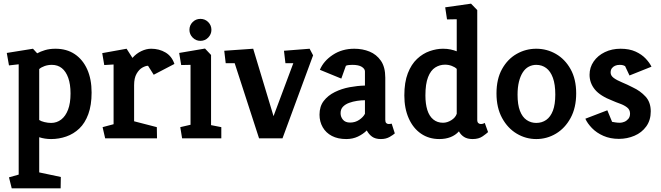

<svg xmlns="http://www.w3.org/2000/svg" viewBox="-20 -755 3606 1048"><path d="M44 273 29 213 82 198V-404L29 -398L17 -466L160 -489L183 -464Q201 -474 226 -481.5Q251 -489 283 -489Q344 -489 388 -459.5Q432 -430 456 -376.5Q480 -323 480 -250Q480 -181 462 -132Q444 -83 413 -53.5Q382 -24 342 -10Q302 4 259 4Q242 4 225.5 1.5Q209 -1 194 -6V186L312 211L311 273ZM259 -84Q290 -84 314 -102.5Q338 -121 351.5 -156.5Q365 -192 365 -245Q365 -295 352.5 -330Q340 -365 317.5 -383Q295 -401 263 -401Q242 -401 223.5 -394.5Q205 -388 194 -378V-100Q204 -93 223 -88.5Q242 -84 259 -84Z M554 0 540 -61 600 -77V-403L549 -400L538 -465L671 -489L703 -439Q724 -463 751.5 -476Q779 -489 805 -489Q849 -489 883.5 -468.5Q918 -448 932 -406L819 -347L788 -396Q775 -396 757 -386Q739 -376 725.5 -352.5Q712 -329 712 -290V-93L836 -61L837 0Z M974 0 964 -61 1020 -74V-401L969 -400L958 -466L1099 -490L1132 -455V-72L1188 -61V0ZM1074 -532Q1049 -532 1031.5 -550Q1014 -568 1014 -592Q1014 -617 1031.5 -634.5Q1049 -652 1074 -652Q1099 -652 1116.5 -634.5Q1134 -617 1134 -592Q1134 -568 1116.5 -550Q1099 -532 1074 -532Z M1394 0 1261 -410H1212L1204 -478L1362 -489L1473 -121L1581 -410H1538L1530 -478L1670 -489L1689 -453L1522 0Z M1870 4Q1824 4 1791.5 -13Q1759 -30 1741.5 -60.5Q1724 -91 1724 -129Q1724 -174 1747 -204Q1770 -234 1807.5 -252.5Q1845 -271 1888 -279Q1931 -287 1972 -288V-365Q1972 -379 1955 -390Q1938 -401 1903 -401Q1894 -401 1884 -400Q1874 -399 1868 -396L1843 -326L1726 -374Q1746 -422 1796.5 -455.5Q1847 -489 1914 -489Q1959 -489 1997 -473.5Q2035 -458 2059 -423.5Q2083 -389 2083 -331V-101Q2083 -88 2088.5 -83Q2094 -78 2102 -78Q2107 -78 2112 -79Q2117 -80 2118 -80L2135 -27Q2128 -20 2107.5 -8Q2087 4 2059 4Q2029 4 2011 -9Q1993 -22 1982 -43Q1962 -23 1933.5 -9.5Q1905 4 1870 4ZM1891 -86Q1919 -86 1941 -101Q1963 -116 1972 -134V-208Q1952 -208 1929 -204.5Q1906 -201 1885.5 -193.5Q1865 -186 1852 -172.5Q1839 -159 1839 -137Q1839 -117 1852 -101.5Q1865 -86 1891 -86Z M2378 4Q2321 4 2278 -25.5Q2235 -55 2211 -109Q2187 -163 2187 -234Q2187 -306 2206 -355Q2225 -404 2256.5 -433.5Q2288 -463 2325.5 -476Q2363 -489 2398 -489Q2421 -489 2439.5 -485Q2458 -481 2473 -475V-650L2420 -649L2410 -715L2551 -735L2585 -700V-101Q2585 -88 2591 -83Q2597 -78 2605 -78Q2612 -78 2618.5 -80.5Q2625 -83 2626 -84L2644 -34Q2636 -26 2614.5 -11Q2593 4 2560 4Q2531 4 2513 -7.5Q2495 -19 2485 -38Q2466 -17 2439 -6.5Q2412 4 2378 4ZM2398 -85Q2421 -85 2443.5 -99Q2466 -113 2473 -134V-379Q2463 -389 2445.5 -395.5Q2428 -402 2409 -402Q2380 -402 2355.5 -386.5Q2331 -371 2316.5 -334Q2302 -297 2302 -234Q2302 -188 2312.5 -154.5Q2323 -121 2345 -103Q2367 -85 2398 -85Z M2907 4Q2850 4 2800.5 -25.5Q2751 -55 2720.5 -111Q2690 -167 2690 -245Q2690 -324 2720.5 -378.5Q2751 -433 2800.5 -461Q2850 -489 2907 -489Q2965 -489 3014.5 -460.5Q3064 -432 3094.5 -377.5Q3125 -323 3125 -245Q3125 -167 3094.5 -111Q3064 -55 3014.5 -25.5Q2965 4 2907 4ZM2907 -84Q2938 -84 2961.5 -100.5Q2985 -117 2998 -151Q3011 -185 3011 -239Q3011 -294 2998 -330Q2985 -366 2961.5 -383.5Q2938 -401 2907 -401Q2885 -401 2866 -391Q2847 -381 2833.5 -360Q2820 -339 2812.5 -308.5Q2805 -278 2805 -238Q2805 -184 2818 -150Q2831 -116 2854.5 -100Q2878 -84 2907 -84Z M3358 3Q3311 3 3273.5 -13.5Q3236 -30 3211 -56Q3186 -82 3175 -107L3295 -153L3321 -90Q3327 -89 3338.5 -87Q3350 -85 3364 -85Q3375 -85 3387.5 -90Q3400 -95 3409.5 -106Q3419 -117 3419 -135Q3419 -156 3403 -168.5Q3387 -181 3364.5 -189Q3342 -197 3324 -205Q3256 -231 3227 -266.5Q3198 -302 3198 -347Q3198 -387 3220.5 -419.5Q3243 -452 3281.5 -470.5Q3320 -489 3367 -489Q3415 -489 3449 -473.5Q3483 -458 3504.5 -435Q3526 -412 3536 -391L3416 -343L3392 -394Q3391 -395 3383.5 -398Q3376 -401 3363 -401Q3348 -401 3337 -396Q3326 -391 3319.5 -382Q3313 -373 3313 -359Q3313 -342 3330 -329.5Q3347 -317 3375 -305.5Q3403 -294 3434 -278Q3475 -259 3503.5 -228Q3532 -197 3532 -147Q3532 -99 3507.5 -65Q3483 -31 3443 -14Q3403 3 3358 3Z"/></svg>

Font: Kreon Light SemiBold
Style: Regular
Weight: 600
Version: Version 2.002